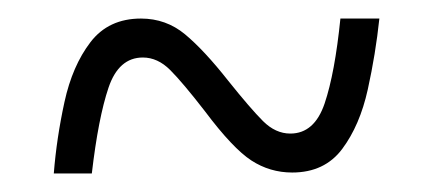

<svg xmlns="http://www.w3.org/2000/svg" viewBox="-20 -460 465 207"><path d="M38 -273Q41 -311 49.5 -350Q58 -389 77.5 -414.5Q97 -440 132 -440Q159 -440 179.5 -423Q200 -406 226 -373Q250 -343 263.5 -329.5Q277 -316 293 -316Q319 -316 330 -348.5Q341 -381 347 -440H389Q385 -402 376.5 -363.5Q368 -325 349 -299.5Q330 -274 295 -274Q271 -274 251 -287Q231 -300 201 -340Q177 -371 163.5 -384.5Q150 -398 134 -398Q108 -398 97 -365.5Q86 -333 79 -273Z"/></svg>

Font: Noto Serif Tamil ExtraCondensed Light
Style: Regular
Weight: 300
Width: 2
Designer: Indian Type Foundry, Tom Grace, and the Monotype Design Team
Foundry: Monotype Imaging Inc.
Version: Version 2.004; ttfautohint (v1.8.4.7-5d5b)